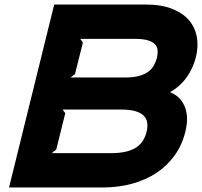

<svg xmlns="http://www.w3.org/2000/svg" viewBox="-20 -830 894 850"><path d="M800 -245Q786 -188 753.5 -142.5Q721 -97 674 -65.5Q627 -34 566 -17Q505 0 433 0H20L220 -810H624Q694 -810 742 -791Q790 -772 817 -740Q844 -708 851.5 -665.5Q859 -623 847 -576Q835 -528 806.5 -488Q778 -448 733 -422Q734 -421 734 -421Q779 -404 798 -357.5Q817 -311 800 -245ZM675 -574Q679 -593 677.5 -608.5Q676 -624 665 -635Q654 -646 632.5 -652Q611 -658 577 -658H335L347 -642L312 -502L292 -487H534Q571 -487 596 -494Q621 -501 637 -513Q653 -525 661.5 -541Q670 -557 675 -574ZM629 -247Q634 -268 632 -285.5Q630 -303 617.5 -316.5Q605 -330 580.5 -337.5Q556 -345 517 -345H257L269 -329L229 -168L209 -152H471Q511 -152 539 -159Q567 -166 585 -178.5Q603 -191 613.5 -208.5Q624 -226 629 -247Z"/></svg>

Font: TypoPRO Sinkin Sans
Style: 700 Bold Italic
Weight: 700
Italic angle: -112°
Designer: Keith Bates
Foundry: K-Type
Version: Sinkin Sans (version 1.0)  by Keith Bates   •   © 2014   www